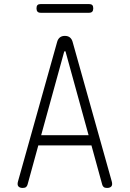

<svg xmlns="http://www.w3.org/2000/svg" viewBox="-20 -917 640 947"><path d="M183 -250H417L304 -660Q303 -665 300.5 -665Q298 -665 296 -660ZM484 -7 431 -200H169L116 -7Q114 1 108.5 5.5Q103 10 92 10Q77 10 70.5 2Q64 -6 69 -23L262 -711Q266 -725 275.5 -732.5Q285 -740 300 -740Q315 -740 324.5 -732.5Q334 -725 338 -711L531 -23Q536 -6 529.5 2Q523 10 508 10Q497 10 491.5 5.5Q486 1 484 -7ZM181 -854Q170 -854 165 -859.5Q160 -865 160 -876Q160 -887 165 -892Q170 -897 181 -897H419Q430 -897 435 -892Q440 -887 440 -876Q440 -865 435 -859.5Q430 -854 419 -854Z"/></svg>

Font: Maple Mono NL Thin
Style: Regular
Weight: 250
Monospace: yes
Designer: subframe7536
Version: Version 7.000